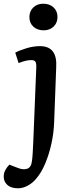

<svg xmlns="http://www.w3.org/2000/svg" viewBox="-55 -782 418 1032"><path d="M103 -690Q103 -721 123.5 -741.5Q144 -762 178 -762Q212 -762 233 -742Q254 -722 254 -691Q254 -659 233 -639Q212 -619 180 -619Q146 -619 124.5 -638.5Q103 -658 103 -690ZM236 -124Q234 -68 221.5 -10.5Q209 47 188 97Q167 147 139 179Q120 202 94 216Q68 230 42 230Q4 230 -15.5 212Q-35 194 -35 168Q-35 149 -27 133.5Q-19 118 -5 103L42 121Q69 132 91 125Q113 118 117 82Q120 58 121 36Q122 14 124 -23L140 -418Q141 -442 135.5 -450.5Q130 -459 113 -459Q100 -459 84 -455.5Q68 -452 45 -443L27 -499Q47 -510 85 -522Q123 -534 160 -534Q255 -534 247 -418Z"/></svg>

Font: Literata 7pt Medium
Style: Italic
Weight: 500
Italic angle: -2°
Designer: Latin by Veronika Burian and Jose Scaglione. Greek by Irene Vlachou. Cyrillic by Vera Evstafieva
Foundry: TypeTogether
Version: Version 3.002